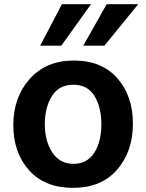

<svg xmlns="http://www.w3.org/2000/svg" viewBox="-20 -863 700 922"><path d="M119.6 -45.4Q43.9 -129.9 43.9 -262.7Q43.9 -395.5 122.6 -483.9Q201.2 -572.3 335 -572.3Q468.8 -572.3 543.5 -487.3Q618.2 -402.3 618.2 -269Q618.2 -135.7 542.5 -48.3Q466.8 39.1 331.1 39.1Q195.3 39.1 119.6 -45.4ZM172.9 -643.6 277.3 -842.8H417L274.4 -643.6ZM229.5 -401.9Q195.3 -347.7 195.3 -266.1Q195.3 -184.6 231.4 -130.4Q267.6 -76.2 333 -76.2Q398.4 -76.2 432.6 -129.4Q466.8 -182.6 466.8 -265.6Q466.8 -348.6 433.6 -402.3Q400.4 -456.1 332 -456.1Q263.7 -456.1 229.5 -401.9ZM379.9 -643.6 492.2 -842.8H643.6L481.4 -643.6Z"/></svg>

Font: GenEi M Gothic v2 Bold
Style: Regular
Weight: 700
Version: Version 2.0